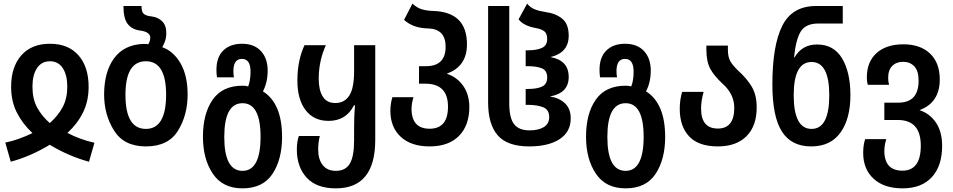

<svg xmlns="http://www.w3.org/2000/svg" viewBox="-20 -793 5227 1053"><path d="M39 94Q147 65 253 1Q355 63 468 94L498 -10Q418 -28 350 -64Q406 -116 436 -177.5Q466 -239 466 -317Q466 -426 410.5 -489.5Q355 -553 254 -553Q153 -553 97 -489.5Q41 -426 41 -317Q41 -239 71.5 -177.5Q102 -116 158 -63Q123 -46 84 -32Q45 -18 9 -11ZM253 -118Q208 -158 183 -204.5Q158 -251 158 -318Q158 -382 183 -419.5Q208 -457 254 -457Q300 -457 324.5 -419Q349 -381 349 -318Q349 -254 324.5 -207Q300 -160 253 -118Z M780 10Q903 10 956 -76Q1009 -162 1009 -274Q1009 -378 970.5 -445Q932 -512 870 -534Q879 -550 885.5 -568.5Q892 -587 892 -613Q892 -654 869 -676.5Q846 -699 811 -703Q781 -706 768.5 -717Q756 -728 756 -760H657Q657 -690 681.5 -660Q706 -630 752 -625Q804 -617 804 -587Q804 -567 793 -550Q786 -552 778 -552Q770 -552 763 -552Q659 -547 605 -472.5Q551 -398 551 -274Q551 -164 605.5 -77Q660 10 780 10ZM780 -86Q668 -86 668 -273Q668 -457 780 -457Q891 -457 891 -274Q891 -86 780 -86Z M1310 240Q1422 240 1474.5 160.5Q1527 81 1527 -42Q1527 -226 1422 -292Q1448 -341 1448 -406Q1448 -473 1411 -513Q1374 -553 1307 -553Q1243 -553 1205 -516.5Q1167 -480 1167 -410Q1167 -387 1170 -369H1263Q1260 -386 1260 -403Q1260 -470 1307 -470Q1354 -470 1354 -400Q1354 -352 1341 -319Q1328 -323 1311 -323Q1200 -323 1146.5 -246.5Q1093 -170 1093 -43Q1093 79 1147 159.5Q1201 240 1310 240ZM1310 144Q1210 144 1210 -42Q1210 -227 1310 -227Q1409 -227 1409 -43Q1409 144 1310 144Z M1822 240Q2038 240 2038 -26V-545H1922V-403Q1922 -309 1895.5 -268.5Q1869 -228 1819 -228Q1772 -228 1750 -263.5Q1728 -299 1728 -361Q1728 -458 1767 -545H1650Q1611 -462 1611 -351Q1611 -248 1656 -189Q1701 -130 1782 -130Q1878 -130 1921 -215H1927Q1924 -180 1923 -150Q1922 -120 1922 -89V-23Q1922 65 1898.5 104.5Q1875 144 1822 144Q1775 144 1750 112.5Q1725 81 1725 27Q1725 -12 1734 -47H1619Q1608 -17 1608 27Q1608 123 1662 181.5Q1716 240 1822 240Z M2336 10Q2440 10 2497 -47.5Q2554 -105 2554 -206Q2554 -274 2520.5 -322Q2487 -370 2430 -389Q2541 -428 2541 -550Q2541 -727 2356 -733Q2320 -734 2293.5 -742Q2267 -750 2242 -773L2196 -684Q2246 -638 2330 -637Q2424 -633 2424 -537Q2424 -430 2316 -430H2278V-334H2313Q2437 -334 2437 -208Q2437 -87 2336 -87Q2239 -87 2237 -193Q2237 -228 2248 -260H2132Q2121 -224 2121 -185Q2121 -95 2178 -42.5Q2235 10 2336 10Z M2883 10Q2987 10 3048.5 -29.5Q3110 -69 3110 -144Q3110 -196 3079 -226Q3048 -256 2996 -264Q3099 -282 3099 -371Q3099 -462 2999 -480Q3099 -504 3099 -597Q3099 -661 3064 -690Q3029 -719 2972 -727Q2938 -732 2913.5 -741.5Q2889 -751 2871 -773L2824 -687Q2852 -651 2919 -639Q2948 -634 2964.5 -622Q2981 -610 2981 -579Q2981 -544 2952.5 -530.5Q2924 -517 2873 -517H2863V-430H2874Q2924 -430 2952.5 -418Q2981 -406 2981 -368Q2981 -332 2953.5 -318.5Q2926 -305 2873 -305H2863V-218H2874Q2925 -218 2958.5 -205Q2992 -192 2992 -151Q2992 -114 2962.5 -96Q2933 -78 2884 -78Q2826 -78 2799.5 -112Q2773 -146 2773 -226V-760H2657V-231Q2657 -112 2709.5 -51Q2762 10 2883 10Z M3411 240Q3523 240 3575.5 160.5Q3628 81 3628 -42Q3628 -226 3523 -292Q3549 -341 3549 -406Q3549 -473 3512 -513Q3475 -553 3408 -553Q3344 -553 3306 -516.5Q3268 -480 3268 -410Q3268 -387 3271 -369H3364Q3361 -386 3361 -403Q3361 -470 3408 -470Q3455 -470 3455 -400Q3455 -352 3442 -319Q3429 -323 3412 -323Q3301 -323 3247.5 -246.5Q3194 -170 3194 -43Q3194 79 3248 159.5Q3302 240 3411 240ZM3411 144Q3311 144 3311 -42Q3311 -227 3411 -227Q3510 -227 3510 -43Q3510 144 3411 144Z M3917 10Q4018 10 4074 -46Q4130 -102 4130 -204Q4130 -272 4103 -317.5Q4076 -363 4026 -408Q3998 -435 3985 -458Q3972 -481 3972 -521V-543H3854V-522Q3854 -455 3875.5 -415.5Q3897 -376 3944 -333Q4007 -276 4007 -202Q4007 -88 3917 -88Q3825 -88 3825 -197Q3825 -222 3829 -245.5Q3833 -269 3839 -289H3721Q3708 -245 3708 -196Q3708 -100 3759.5 -45Q3811 10 3917 10Z M4429 10Q4535 10 4589.5 -66Q4644 -142 4644 -271Q4644 -396 4598.5 -472.5Q4553 -549 4461 -549Q4379 -549 4338 -479H4335Q4344 -573 4370.5 -618.5Q4397 -664 4468 -664H4602V-760H4455Q4325 -760 4270.5 -652Q4216 -544 4216 -330Q4216 -154 4268 -72Q4320 10 4429 10ZM4431 -86Q4333 -86 4333 -271Q4333 -453 4431 -453Q4528 -453 4528 -271Q4528 -86 4431 -86Z M4930 240Q5034 240 5090.5 178.5Q5147 117 5147 7Q5147 -70 5113.5 -120Q5080 -170 5023 -189Q5134 -230 5134 -357Q5134 -449 5080.5 -499.5Q5027 -550 4935 -550Q4841 -550 4787.5 -502Q4734 -454 4734 -368Q4734 -346 4739 -328H4856Q4851 -345 4851 -366Q4851 -409 4873.5 -431.5Q4896 -454 4933 -454Q4971 -454 4994.5 -429Q5018 -404 5018 -351Q5018 -230 4907 -230H4830V-135H4904Q5030 -135 5030 6Q5030 143 4929 143Q4832 143 4830 37Q4830 3 4841 -30H4725Q4714 2 4714 45Q4714 135 4771.5 187.5Q4829 240 4930 240Z"/></svg>

Font: Noto Sans Georgian Condensed Semi
Style: Regular
Weight: 600
Width: 3
Designer: Monotype Design Team
Foundry: Monotype Imaging Inc.
Version: Version 1.901